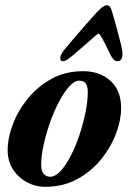

<svg xmlns="http://www.w3.org/2000/svg" viewBox="-20 -708 498 742"><path d="M393.2 -687.7Q402.6 -687.7 407.4 -678Q412.1 -668.2 417.7 -647.1Q422.6 -630.4 427.4 -612.9Q432.2 -595.3 436.9 -577.6Q441.7 -559.9 445.7 -543.4Q449.8 -526.8 452.2 -512.1Q455.5 -496.3 451 -483.8Q446.6 -471.4 432.7 -471.4Q418 -471.4 403.4 -503.2Q397.4 -516.5 387.8 -535.7Q378.1 -554.8 365.8 -574.5Q362 -580.9 354.3 -574.5Q331.5 -554 308.6 -534.5Q285.7 -515.1 271.2 -502.2Q254.7 -488.2 242.8 -479.8Q230.9 -471.4 223.6 -471.4Q212.9 -471.4 212.9 -483.7Q212.9 -489.5 216.2 -496.9Q219.4 -504.3 226.5 -513.2Q243.5 -534.2 263.3 -557.1Q283 -579.9 303 -603Q323 -626 341.5 -646.6Q358 -665.8 370.9 -676.8Q383.7 -687.7 393.2 -687.7ZM154.7 14Q116.8 14 83.5 -4.1Q50.2 -22.1 29.9 -53.8Q9.6 -85.6 9.6 -127.7Q9.6 -173.9 29.3 -226.7Q49.1 -279.6 87 -326.5Q124.9 -373.3 178.7 -403.1Q232.4 -432.9 300.5 -432.9Q366.9 -432.9 407.5 -395.2Q448.1 -357.5 448.1 -290.3Q448.1 -244.4 428.5 -191.8Q408.8 -139.1 370.8 -92.3Q332.8 -45.5 278.5 -15.8Q224.2 14 154.7 14ZM174 -25Q193.9 -25 214.3 -47.3Q234.7 -69.5 253.5 -105.9Q272.3 -142.4 287 -186.3Q301.6 -230.1 310.5 -274Q319.3 -317.9 319.3 -353.5Q319.3 -374.6 311.2 -385.5Q303.1 -396.3 285.3 -396.3Q268.1 -396.3 248.1 -374.4Q228.1 -352.6 208.9 -316.5Q189.7 -280.4 174.1 -236.8Q158.6 -193.2 148.9 -149.4Q139.2 -105.7 139.2 -69Q139.2 -46.6 149.1 -35.8Q158.9 -25 174 -25Z"/></svg>

Font: EB Garamond
Style: Italic
Weight: 400
Italic angle: -17.2°
Designer: Georg Duffner and Octavio Pardo
Foundry: Georg Duffner
Version: Version 1.001